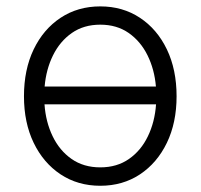

<svg xmlns="http://www.w3.org/2000/svg" viewBox="-20 -573 631 604"><path d="M295.5 11.4Q224.8 11.4 170.6 -24.5Q116.5 -60.4 85.9 -123.8Q55.4 -187.1 55.4 -270.2Q55.4 -354 85.9 -417.6Q116.5 -481.2 170.6 -517Q224.8 -552.9 295.5 -552.9Q366.1 -552.9 420.3 -517Q474.4 -481.2 505 -417.6Q535.5 -354 535.5 -270.2Q535.5 -187.1 505 -123.8Q474.4 -60.4 420.3 -24.5Q366.1 11.4 295.5 11.4ZM295.5 -46.5Q348 -46.5 385.8 -73Q423.7 -99.4 445.3 -144.4Q467 -189.3 470.9 -244.7H120Q123.9 -189.3 145.6 -144.4Q167.3 -99.4 205.1 -73Q242.9 -46.5 295.5 -46.5ZM120.4 -300.8H470.5Q465.9 -354.8 444.1 -399Q422.2 -443.2 384.8 -469.3Q347.3 -495.4 295.5 -495.4Q243.6 -495.4 206.1 -469.3Q168.7 -443.2 146.8 -399Q125 -354.8 120.4 -300.8Z"/></svg>

Font: Inter Zeller Light
Style: Regular
Weight: 300
Designer: Rasmus Andersson; Joe Bland
Foundry: zeller
Version: Version 3.015;git-dec3a8cb1